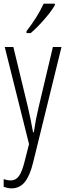

<svg xmlns="http://www.w3.org/2000/svg" viewBox="-21 -786 360 1046"><path d="M277.8 -766.1V-757.8Q259.8 -725.6 220.2 -680.2Q180.7 -634.8 146.5 -606H123.5V-616.2Q185.1 -696.3 216.8 -766.1ZM41 240.2Q22.9 240.2 -1 231.9V189.9Q19.5 196.8 37.1 196.8Q65.9 196.8 83 172.1Q100.1 147.5 113.8 90.8L137.2 -1L4.9 -529.8H51.8L131.8 -199.2Q146.5 -136.2 159.2 -64.9H163.1Q173.3 -134.8 189 -200.2L267.1 -529.8H314L159.2 100.1Q141.6 171.9 113.8 206.1Q85.9 240.2 41 240.2Z"/></svg>

Font: Open Sans Hebrew Condensed Light
Style: Regular
Weight: 300
Width: 3
Foundry: Ascender Corporation, Yanek Iontef
Version: Version 2.001;PS 002.001;hotconv 1.0.70;makeotf.lib2.5.58329